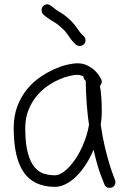

<svg xmlns="http://www.w3.org/2000/svg" viewBox="-20 -867 587 909"><path d="M240.2 -37.1Q260.7 -37.1 285.2 -56.2Q309.6 -75.2 332.5 -107.4Q355.5 -139.6 374 -183.1Q392.6 -226.6 401.4 -275.4Q394.5 -322.3 390.6 -374Q386.7 -425.8 385.7 -484.4Q375 -493.2 375 -505.9Q368.2 -508.8 360.8 -510.7Q353.5 -512.7 344.7 -512.7Q332 -512.7 308.6 -507.3Q285.2 -502 257.8 -489.7Q230.5 -477.5 202.6 -458Q174.8 -438.5 151.9 -410.2Q128.9 -381.8 114.3 -344.7Q99.6 -307.6 99.6 -260.7Q99.6 -186.5 111.8 -142.6Q124 -98.6 144 -75.2Q164.1 -51.8 189 -44.4Q213.9 -37.1 240.2 -37.1ZM457 -275.4Q465.8 -214.8 477.5 -167Q489.3 -119.1 499.5 -85.9Q509.8 -52.7 517.1 -34.7Q524.4 -16.6 524.4 -15.6Q525.4 -12.7 525.9 -10.3Q526.4 -7.8 526.4 -4.9Q526.4 12.7 510.7 20.5Q502.9 22.5 499 22.5Q480.5 22.5 474.6 6.8Q472.7 2.9 456.5 -39.6Q440.4 -82 422.9 -158.2Q407.2 -120.1 386.2 -87.9Q365.2 -55.7 341.3 -32.2Q317.4 -8.8 291.5 4.4Q265.6 17.6 240.2 17.6Q140.6 17.6 92.8 -50.8Q44.9 -119.1 44.9 -260.7Q44.9 -319.3 62.5 -364.7Q80.1 -410.2 107.9 -444.3Q135.7 -478.5 170.4 -502Q205.1 -525.4 238.3 -540Q271.5 -554.7 299.8 -561Q328.1 -567.4 344.7 -567.4Q374 -567.4 395.5 -556.2Q417 -544.9 431.2 -530.8Q445.3 -516.6 452.1 -504.4Q459 -492.2 459 -491.2Q461.9 -486.3 461.9 -480.5Q461.9 -470.7 453.1 -460Q461.9 -414.1 461.9 -338.9Q461.9 -323.2 460.4 -307.6Q459 -292 457 -275.4ZM346.7 -731.4Q351.6 -723.6 357.4 -715.8Q363.3 -708 376 -696.3Q384.8 -688.5 384.8 -676.8Q384.8 -665 377.9 -658.2Q369.1 -649.4 357.4 -649.4Q346.7 -649.4 338.9 -656.2Q323.2 -670.9 315.4 -681.6Q307.6 -692.4 301.8 -701.2Q295.9 -709 290 -716.8Q284.2 -724.6 270.5 -736.3Q256.8 -749 248 -754.9Q239.3 -760.7 231.4 -765.6Q222.7 -770.5 212.4 -777.3Q202.1 -784.2 185.5 -797.9Q176.8 -806.6 176.8 -819.3Q176.8 -828.1 182.6 -836.9Q192.4 -846.7 204.1 -846.7Q210.9 -846.7 221.7 -839.8Q235.4 -828.1 243.7 -822.3Q252 -816.4 259.8 -811.5Q269.5 -806.6 279.8 -799.3Q290 -792 306.6 -777.3Q323.2 -761.7 332 -751Q340.8 -740.2 346.7 -731.4Z"/></svg>

Font: Coming Soon
Style: Regular
Weight: 400
Designer: Dathan Boardman
Foundry: Open Window
Version: Version 1.000